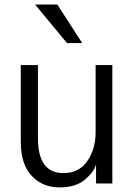

<svg xmlns="http://www.w3.org/2000/svg" viewBox="-20 -814 598 852"><path d="M72.3 0ZM72.3 -184.6V-525.4H148.4V-200.2Q148.4 -45.9 261.7 -45.9Q331.1 -45.9 367.7 -99.6Q404.3 -153.3 404.3 -226.6V-525.4H478.5V0H406.2V-85Q398.4 -52.7 357.9 -17.6Q317.4 17.6 244.1 17.6Q168.9 17.6 120.6 -33.7Q72.3 -85 72.3 -184.6ZM135.7 -793.9H234.4L344.7 -623H277.3Z"/></svg>

Font: Batunionen A1
Style: Regular
Weight: 400
Designer: HanYang I&C Co.,Ltd.
Foundry: HanYang I&C Co.,Ltd.
Version: Version 2.50; ttfautohint (v1.6)